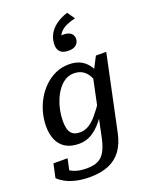

<svg xmlns="http://www.w3.org/2000/svg" viewBox="-220 -995 1059 1343"><g transform="rotate(-20 309.5 -323.5)"><path d="M452 -891 491 -836Q452 -827 424 -814Q396 -801 379 -783.5Q362 -766 355 -741Q353 -737 349.5 -736Q346 -735 342.5 -737Q339 -739 338 -743Q343 -749 353 -753Q363 -757 374 -757Q410 -757 429.5 -742Q449 -727 449 -700Q449 -674 430 -656Q411 -638 373 -638Q330 -638 311 -657.5Q292 -677 292 -710Q292 -749 309 -783.5Q326 -818 361.5 -845.5Q397 -873 452 -891ZM379 22 472 -422 479 -425 539 -541H616L497 22Q481 97 445 146Q409 195 351 219.5Q293 244 211 244Q153 244 107 233Q61 222 29 204Q-3 186 -20 168L2 66H107L81 189Q69 187 61 178Q53 169 49.5 156.5Q46 144 46 132.5Q46 121 50 114Q63 131 84 146Q105 161 136.5 170Q168 179 212 179Q261 179 293.5 163.5Q326 148 346 113.5Q366 79 379 22ZM525 -378 484 -342Q475 -382 458.5 -412.5Q442 -443 415.5 -460Q389 -477 349 -477Q315 -477 286 -459.5Q257 -442 234.5 -412Q212 -382 196.5 -345Q181 -308 173 -268Q165 -228 165 -190Q165 -152 173 -126Q181 -100 200.5 -87Q220 -74 252 -74Q288 -74 319 -93Q350 -112 381.5 -150Q413 -188 450 -242L468 -210Q432 -147 394 -99.5Q356 -52 313.5 -26.5Q271 -1 219 -1Q160 -1 120.5 -24.5Q81 -48 61.5 -91.5Q42 -135 42 -195Q42 -245 55.5 -295.5Q69 -346 94.5 -391Q120 -436 157 -471.5Q194 -507 239.5 -527.5Q285 -548 339 -548Q382 -548 413.5 -535Q445 -522 467 -498.5Q489 -475 503 -444.5Q517 -414 525 -378Z"/></g></svg>

Font: Roboto Serif Medium
Style: Italic
Weight: 500
Italic angle: -10°
Designer: Greg Gazdowicz
Foundry: Commercial Type
Version: Version 1.008